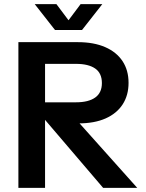

<svg xmlns="http://www.w3.org/2000/svg" viewBox="-20 -909 705 929"><path d="M69 0V-705H357Q434 -705 489 -681Q544 -657 573 -613Q602 -569 602 -508Q602 -448 573.5 -404Q545 -360 491 -336Q437 -312 360 -312H268V-361H148V-414H348Q408 -414 440.5 -437Q473 -460 473 -507Q473 -555 440.5 -577.5Q408 -600 348 -600H162L198 -636V0ZM479 0 157 -377H307L644 0ZM246 -764 148 -889H253L337 -777H286L370 -889H475L377 -764Z"/></svg>

Font: TikTok Sans 24pt SemiBold
Style: Regular
Weight: 600
Version: Version 4.000